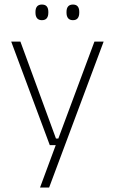

<svg xmlns="http://www.w3.org/2000/svg" viewBox="-20 -674 518 866"><path d="M260 -49 239.5 -39.5 406 -486.5H447.5L201.5 172H160.5L237 -34.5L252.5 -19.5H204.5L30.5 -486.5H72L232.5 -49ZM169 -583Q154.5 -583 147.2 -591.8Q140 -600.5 140 -617V-620.5Q140 -636.5 147.2 -645Q154.5 -653.5 169 -653.5Q184 -653.5 191 -645Q198 -636.5 198 -620.5V-617Q198 -600.5 191 -591.8Q184 -583 169 -583ZM309 -583Q294.5 -583 287.2 -591.8Q280 -600.5 280 -617V-620.5Q280 -636.5 287.2 -645Q294.5 -653.5 309 -653.5Q323.5 -653.5 330.5 -645Q337.5 -636.5 337.5 -620.5V-617Q337.5 -600.5 330.5 -591.8Q323.5 -583 309 -583Z"/></svg>

Font: Anek Telugu ExtraLight
Style: Regular
Weight: 250
Version: Version 1.003